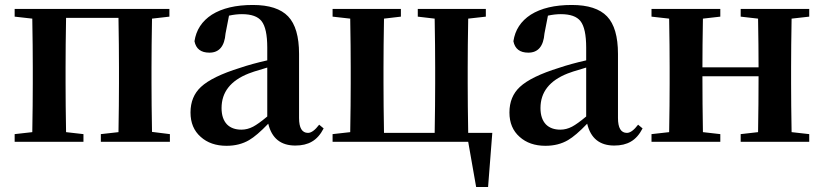

<svg xmlns="http://www.w3.org/2000/svg" viewBox="-20 -571 3318 773"><path d="M39 0V-31L110 -39Q112 -153 112 -235V-300Q112 -382 110 -496L39 -504V-535H662V-504L592 -496Q590 -382 590 -300V-235Q590 -154 592 -40L664 -31V0H386V-31L457 -39Q459 -153 459 -235V-300Q459 -385 457 -499H246Q244 -385 244 -300V-235Q244 -153 246 -39L316 -31V0Z M892 16Q828 16 788 -20Q747 -56 747 -118Q747 -182 789 -221Q834 -263 947 -298Q994 -314 1056 -328V-379Q1056 -457 1033 -486Q1011 -514 954 -514Q929 -514 902 -508L888 -436Q882 -359 823 -359Q772 -359 763 -405Q773 -473 833 -512Q895 -551 998 -551Q1096 -551 1140 -505Q1184 -459 1184 -354V-96Q1184 -36 1220 -36Q1240 -36 1265 -69L1283 -54Q1264 -17 1236 -1Q1209 15 1169 15Q1081 15 1060 -73Q1014 -25 983 -7Q944 16 892 16ZM952 -49Q976 -49 999 -61Q1020 -72 1056 -102V-299Q1051 -298 1043 -295Q995 -281 981 -275Q872 -232 872 -136Q872 -93 894 -70Q915 -49 952 -49Z M1897 182 1865 0H1319V-31L1390 -39Q1392 -153 1392 -235V-300Q1392 -382 1390 -496L1319 -504V-535H1594V-504L1526 -496Q1524 -382 1524 -300V-235Q1524 -150 1526 -36H1730Q1732 -150 1732 -235V-300Q1732 -382 1730 -496L1662 -504V-535H1936V-504L1865 -496Q1863 -382 1863 -300V-235Q1863 -150 1865 -36H1962L1945 182Z M2176 16Q2112 16 2072 -20Q2031 -56 2031 -118Q2031 -182 2073 -221Q2118 -263 2231 -298Q2278 -314 2340 -328V-379Q2340 -457 2317 -486Q2295 -514 2238 -514Q2213 -514 2186 -508L2172 -436Q2166 -359 2107 -359Q2056 -359 2047 -405Q2057 -473 2117 -512Q2179 -551 2282 -551Q2380 -551 2424 -505Q2468 -459 2468 -354V-96Q2468 -36 2504 -36Q2524 -36 2549 -69L2567 -54Q2548 -17 2520 -1Q2493 15 2453 15Q2365 15 2344 -73Q2298 -25 2267 -7Q2228 16 2176 16ZM2236 -49Q2260 -49 2283 -61Q2304 -72 2340 -102V-299Q2335 -298 2327 -295Q2279 -281 2265 -275Q2156 -232 2156 -136Q2156 -93 2178 -70Q2199 -49 2236 -49Z M2603 0V-31L2674 -39Q2676 -153 2676 -235V-300Q2676 -382 2674 -496L2603 -504V-535H2880V-504L2810 -496Q2808 -384 2808 -300H3034Q3034 -386 3032 -496L2962 -504V-535H3238V-504L3167 -496Q3165 -382 3165 -300V-235Q3165 -153 3167 -39L3238 -31V0H2962V-31L3032 -39Q3034 -153 3034 -264H2808Q2808 -153 2810 -39L2880 -31V0Z"/></svg>

Font: GenRyuMin TW B
Style: Regular
Weight: 700
Version: Version 1.501;PS 1;hotconv 16.6.51;makeotf.lib2.5.65220